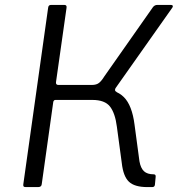

<svg xmlns="http://www.w3.org/2000/svg" viewBox="-20 -762 724 782"><path d="M85 0Q78 0 76 -3Q74 -6 75 -12L176 -730Q177 -742 188 -742H242Q253 -742 251 -730L208 -427Q207 -416 218 -416H368L383 -401Q451 -400 484.5 -366.5Q518 -333 528 -254L548 -105Q553 -77 566.5 -64.5Q580 -52 606 -52Q615 -52 614 -42L611 -10Q610 0 600 0H580Q528 0 505 -22Q482 -44 476 -98L456 -246Q449 -301 428 -328Q407 -355 356 -355H206Q199 -355 197 -347L150 -12Q149 0 135 0ZM349 -380 354 -416Q373 -416 383.5 -424.5Q394 -433 405 -451L603 -733Q610 -742 621 -742H676Q682 -742 683.5 -738.5Q685 -735 682 -731L452 -405Q448 -400 448.5 -395Q449 -390 456 -387Z"/></svg>

Font: Libre Franklin Light
Style: Italic
Weight: 300
Italic angle: -8°
Designer: Pablo Impallari, Rodrigo Fuenzalida, Nhung Nguyen
Foundry: Impallari Type
Version: Version 3.000